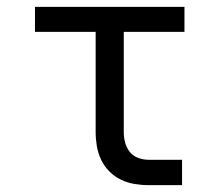

<svg xmlns="http://www.w3.org/2000/svg" viewBox="-20 -540 640 560"><path d="M413 0Q393 0 372 -3.5Q351 -7 332.5 -16Q314 -25 299 -40Q284 -55 275 -74Q266 -93 262.5 -113.5Q259 -134 259 -155V-447H82V-520H518V-447H341V-155Q341 -139 345 -124Q349 -109 358.5 -97Q368 -85 383 -79.5Q398 -74 413 -74H511V0Z"/></svg>

Font: Nova Nerd Font
Style: Regular
Weight: 400
Designer: Belleve Invis
Foundry: Belleve Invis
Version: Version 24.1.4; ttfautohint (v1.8.4);Nerd Fonts 3.1.1